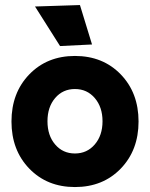

<svg xmlns="http://www.w3.org/2000/svg" viewBox="-20 -736 600 768"><path d="M279.8 12.2Q168.5 12.2 97.2 -61.5Q25.9 -135.3 25.9 -250Q25.9 -364.7 97.2 -438.5Q168.5 -512.2 279.8 -512.2Q391.6 -512.2 462.9 -438.5Q534.2 -364.7 534.2 -250Q534.2 -135.3 462.9 -61.5Q391.6 12.2 279.8 12.2ZM120.1 -710 299.8 -715.8 348.1 -558.1 220.2 -551.8ZM200.7 -344Q169.9 -308.1 169.9 -251Q169.9 -193.8 200.7 -158Q231.4 -122.1 279.8 -122.1Q328.1 -122.1 359.1 -158.2Q390.1 -194.3 390.1 -251Q390.1 -307.6 359.1 -343.8Q328.1 -379.9 279.8 -379.9Q231.4 -379.9 200.7 -344Z"/></svg>

Font: Apfel Grotezk
Style: Bold
Weight: 700
Designer: Luigi Gorlero
Foundry: Collletttivo
Version: Version 2.000;FEAKit 1.0